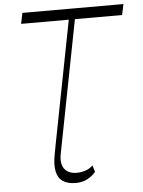

<svg xmlns="http://www.w3.org/2000/svg" viewBox="-61 -778 765 1030"><g transform="rotate(-5 321.5 -263.0)"><path d="M306 204Q262 204 236 186.5Q210 169 202.5 133Q195 97 205 43L232 -97L265 -98L239 36Q227 91 248 120.5Q269 150 315 150Q340 150 363 142Q386 134 402 118L413 153Q393 177 366 190.5Q339 204 306 204ZM87 -672 99 -730H643L631 -672ZM213 0 355 -730H388L246 0Z"/></g></svg>

Font: Savate ExtraLight
Style: Italic
Weight: 200
Italic angle: -11°
Designer: Max Esnée
Foundry: Plomb Type
Version: Version 2.000